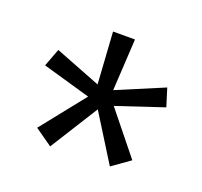

<svg xmlns="http://www.w3.org/2000/svg" viewBox="-70 -821 511 485"><g transform="rotate(20 185.0 -578.5)"><path d="M315 -453 224 -566 350 -608 335 -656 209 -603 217 -742H158L167 -603L44 -651L26 -603L155 -566L61 -448L108 -415L189 -544L267 -419Z"/></g></svg>

Font: Cheyenne Sans Light
Style: Regular
Weight: 300
Designer: The Public Sans project authors (U.S. Web Design System), Libre Franklin designed by Pablo Impallari and Rodrigo Fuenzal
Foundry: The Cheyenne Sans Project Authors
Version: Version 2.007